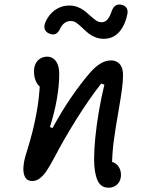

<svg xmlns="http://www.w3.org/2000/svg" viewBox="-20 -802 660 865"><path d="M404 -85.7Q404 -127.2 409.3 -181.8Q414.7 -236.3 425.1 -298.1Q435.5 -359.8 450.3 -420.8L435.7 -425.2Q380.2 -354.7 322.5 -262Q264.8 -169.3 224.2 -90.8L222.5 -88Q203.2 -51.5 188.9 -30.8Q174.7 -10 159 1.8Q143.3 13.5 125.2 13.5Q102.7 13.5 93.2 -3.8Q83.8 -21.2 85.5 -48.3Q87.2 -75.5 97.2 -107.5Q113.7 -159.5 126.2 -208.5Q142 -271.5 151.1 -333.6Q160.2 -395.7 160.2 -459.2L186.3 -402.5Q170.7 -402.5 158.7 -412.6Q146.7 -422.7 139.9 -440.5Q133.2 -458.3 133.2 -481.2Q133.2 -501.5 141.2 -516.4Q149.3 -531.3 162.9 -539Q176.5 -546.7 192.3 -546.7Q208.5 -546.7 220.8 -537.8Q233 -529 239.9 -511.6Q246.8 -494.2 246.8 -469Q246.8 -417.7 236.2 -355.9Q225.5 -294.2 204.8 -229.5L216.8 -225.3Q257.3 -300.2 300.9 -363.6Q344.5 -427 385.7 -474.5Q408.8 -501.3 432.4 -515.6Q456 -529.8 479.7 -529.8Q495.7 -529.8 507.9 -522.8Q520.2 -515.8 527.2 -501.1Q534.2 -486.3 534.2 -463.3Q534.2 -434.3 529.3 -399.2Q524.5 -364 514.2 -303.2Q500 -224.3 492.2 -164.2Q484.5 -104.2 484.5 -44.5L468.2 -74.8Q486.3 -74.8 499.2 -66.2Q512 -57.7 518.5 -43.8Q525 -30 525 -14Q525 3.3 517.7 16.4Q510.3 29.5 497.5 36.6Q484.7 43.7 468.8 43.7Q433.8 43.7 418.9 9.6Q404 -24.5 404 -85.7ZM352 -675.5Q335.3 -691.7 323.9 -699.5Q312.5 -707.3 298.8 -707.3Q283 -707.3 270.8 -698.3Q258.7 -689.3 251.3 -673.7Q243.3 -656.5 232.8 -650.4Q222.3 -644.3 207 -648.8Q195.8 -652.2 188.8 -659.3Q181.8 -666.5 180.3 -677.2Q178.8 -687.8 184.2 -700.5Q193.3 -723 209 -740.1Q224.7 -757.2 245.8 -767.1Q266.8 -777 291.7 -777Q312.2 -777 328.8 -770.7Q345.5 -764.3 357.3 -755.5Q369.2 -746.7 385.2 -732.3Q402.5 -716.5 413.8 -709.2Q425.2 -701.8 438.5 -701.8Q454 -701.8 464.8 -714.9Q475.5 -728 483.3 -752.3Q489.8 -769.8 501.2 -777.2Q512.7 -784.7 529.7 -780Q544.7 -776.2 551 -764.8Q557.3 -753.3 553.3 -736.2Q545.8 -701.2 531 -676.8Q516.2 -652.3 495.4 -639.8Q474.7 -627.2 448.5 -627.2Q427.3 -627.2 410 -634Q392.7 -640.8 380.2 -650.5Q367.8 -660.2 352 -675.5Z"/></svg>

Font: Monaspace Radon Var
Style: Regular
Weight: 400
Designer: Riley Cran and the Lettermatic Team
Version: Version 1.000 (Monaspace Radon Var)